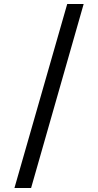

<svg xmlns="http://www.w3.org/2000/svg" viewBox="-20 -812 489 957"><path d="M315 -792H397L135 125H52Z"/></svg>

Font: ugurmukhi05
Style: Book
Weight: 400
Designer: Jelle Bosma - Monotype Design Team
Foundry: Monotype Imaging Inc.
Version: Version 2.003